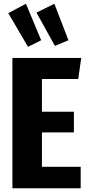

<svg xmlns="http://www.w3.org/2000/svg" viewBox="-20 -1001 472 1021"><path d="M412 -693 396 -581H203V-407H373V-297H203V-114H409V0H46V-693ZM118 -981 199 -787 129 -752 24 -931ZM269 -981 344 -787 272 -757 174 -934Z"/></svg>

Font: Fira Sans Extra Condensed
Style: Bold
Weight: 700
Width: 1
Designer: Carrois Corporate & Edenspiekermann AG
Foundry: Carrois Corporate GbR & Edenspiekermann AG
Version: Version 4.203